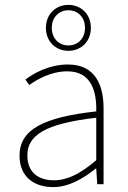

<svg xmlns="http://www.w3.org/2000/svg" viewBox="-20 -754 526 786"><path d="M198 12C262 12 322 -24 372 -64H374L378 0H404V-310C404 -406 370 -490 258 -490C180 -490 114 -452 84 -428L100 -406C130 -428 188 -462 256 -462C356 -462 376 -376 374 -298C158 -274 60 -224 60 -117C60 -26 124 12 198 12ZM200 -16C142 -16 92 -44 92 -118C92 -200 164 -248 374 -272V-98C310 -44 258 -16 200 -16ZM260 -546C312 -546 352 -584 352 -640C352 -696 312 -734 260 -734C208 -734 168 -696 168 -640C168 -584 208 -546 260 -546ZM260 -568C222 -568 192 -596 192 -640C192 -684 222 -712 260 -712C298 -712 328 -684 328 -640C328 -596 298 -568 260 -568Z"/></svg>

Font: Source Sans Pro ExtraLight
Style: Regular
Weight: 200
Designer: Paul D. Hunt
Foundry: Adobe Systems Incorporated
Version: Version 3.006;hotconv 1.0.111;makeotfexe 2.5.65597